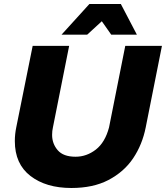

<svg xmlns="http://www.w3.org/2000/svg" viewBox="-20 -930 828 958"><path d="M336 8Q210 8 132 -52Q54 -112 54 -226Q54 -260 61 -294L143 -701H325L244 -294Q240 -277 240 -257Q240 -213 268 -180.5Q296 -148 357 -148Q412 -148 458 -183.5Q504 -219 524 -294L605 -701H788L707 -294Q690 -208.5 644.5 -140.5Q599 -72.5 520.5 -31.5Q444.5 8 336 8ZM663 -757H535L488 -824L415 -757H287L426 -910H583Z"/></svg>

Font: Argentum Novus
Style: Bold Italic
Weight: 700
Designer: Julieta Ulanovsky (font) & Cristiano Sobral (main changes)
Foundry: Julieta Ulanovsky (font) & Cristiano Sobral (main changes)
Version: Version 3.00;November 27, 2020;FontCreator 13.0.0.2655 64-bi